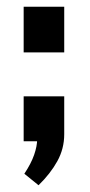

<svg xmlns="http://www.w3.org/2000/svg" viewBox="-20 -420 265 568"><path d="M50 -2H101L90 -9Q90 12 81 38Q72 64 52 94L94 128Q129 94 149.5 57Q170 20 170 -23V-135H50ZM170 -265H50V-400H170Z"/></svg>

Font: Gemunu Libre ExtraLight ExtraBold
Style: Regular
Weight: 800
Version: Version 1.100